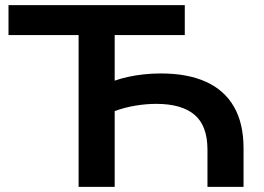

<svg xmlns="http://www.w3.org/2000/svg" viewBox="-20 -725 1026 745"><path d="M285 0V-589H13V-705H697V-589H425V-412Q447 -420 476 -426.5Q505 -433 538 -436.5Q571 -440 604 -440Q708 -440 779.5 -407.5Q851 -375 888 -310.5Q925 -246 925 -150V0H785V-144Q785 -237 735 -279.5Q685 -322 586 -322Q547 -322 505 -315Q463 -308 425 -294V0Z"/></svg>

Font: Nunito Sans 10pt SemiExpanded
Style: Bold
Weight: 700
Width: 6
Designer: Vernon Adams
Foundry: Vernon Adams
Version: Version 3.101;gftools[0.9.27]